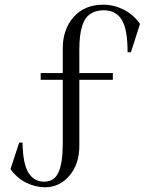

<svg xmlns="http://www.w3.org/2000/svg" viewBox="-20 -791 640 820"><path d="M153.8 -479H248V-584Q248 -665.5 294.4 -718.3Q340.8 -771 421.9 -771Q465.8 -771 507.8 -750Q549.8 -729 578.1 -689L539.1 -567.9H524.9Q524.9 -667.5 499.5 -707.3Q474.1 -747.1 422.9 -747.1Q397.5 -747.1 378.7 -738.5Q359.9 -730 348.6 -715.6Q337.4 -701.2 330.6 -678.7Q323.7 -656.2 321.3 -631.8Q318.8 -607.4 318.8 -575.2V-479H461.9V-450.2H318.8V-168Q318.8 -90.3 276.6 -40.8Q234.4 8.8 171.9 8.8Q131.8 8.8 92.3 -10.5Q52.7 -29.8 24.9 -68.8L62 -182.1H76.2Q77.6 -92.8 101.1 -54Q124.5 -15.1 168.9 -15.1Q212.4 -15.1 230.2 -55.9Q248 -96.7 248 -176.8V-450.2H153.8Z"/></svg>

Font: Ortica Linear Light
Style: Regular
Weight: 300
Designer: Benedetta Bovani
Foundry: Collletttivo
Version: Version 2.000;Glyphs 3.1.2 (3151)